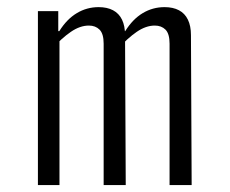

<svg xmlns="http://www.w3.org/2000/svg" viewBox="-20 -532 660 552"><path d="M151 0H89V-500H147.5V-438L151 -431ZM278 0V-406.5Q278 -435 266.2 -446.8Q254.5 -458.5 235.5 -458.5Q210 -458.5 183.8 -440.5Q157.5 -422.5 130.5 -392.5V-442.5H150.5Q172 -477 200.8 -494.2Q229.5 -511.5 263.5 -511.5Q288 -511.5 305 -502.5Q322 -493.5 330.8 -475.5Q339.5 -457.5 339.5 -431L341.5 0ZM467.5 0V-406.5Q467.5 -435 455.8 -446.8Q444 -458.5 425 -458.5Q399.5 -458.5 373.2 -440.5Q347 -422.5 320 -392.5V-442.5H340Q361.5 -477 390.2 -494.2Q419 -511.5 453 -511.5Q477.5 -511.5 494.5 -502.5Q511.5 -493.5 520.2 -475.5Q529 -457.5 529 -431L531 0Z"/></svg>

Font: Monaspace Argon Var ExtraLight
Style: Regular
Weight: 200
Designer: Riley Cran and the Lettermatic Team
Version: Version 1.200 (Monaspace Argon Var)